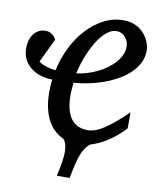

<svg xmlns="http://www.w3.org/2000/svg" viewBox="-96 -761 854 1040"><g transform="rotate(10 331.5 -241.0)"><path d="M173.3 -303.7Q141.1 -303.7 110.8 -312.7Q80.6 -321.8 56.9 -339.8Q33.2 -357.9 19 -384.8Q4.9 -411.6 4.9 -447.3Q4.9 -467.8 10.3 -487.8Q15.6 -507.8 26.6 -523.2Q37.6 -538.6 54.2 -548.1Q70.8 -557.6 92.8 -557.6Q113.3 -557.6 127.7 -547.1Q142.1 -536.6 151.9 -519L88.9 -388.2Q93.8 -382.8 105.2 -377.2Q116.7 -371.6 130.4 -367.2Q144 -362.8 158.2 -359.9Q172.4 -356.9 182.6 -356.9Q197.3 -424.8 227.3 -484.9Q257.3 -544.9 299.1 -589.8Q340.8 -634.8 391.8 -660.9Q442.9 -687 499 -687Q527.8 -687 550.3 -679.4Q572.8 -671.9 589.6 -659.7Q606.4 -647.5 618.2 -632.3Q629.9 -617.2 637 -601.6Q644 -585.9 647.2 -571.8Q650.4 -557.6 650.4 -547.4Q650.4 -509.3 634 -477.5Q617.7 -445.8 590.1 -419.9Q562.5 -394 526.4 -374Q490.2 -354 450.2 -339.8Q410.2 -325.7 368.9 -317.4Q327.6 -309.1 290.5 -306.6Q289.6 -299.8 288.8 -291.3Q288.1 -282.7 287.4 -273.9Q286.6 -265.1 286.1 -256.8Q285.6 -248.5 285.6 -242.2Q285.6 -152.3 317.6 -109.6Q349.6 -66.9 409.7 -66.9Q451.7 -66.9 502.4 -101.1Q553.2 -135.3 622.1 -202.1V-114.3Q604.5 -95.2 578.6 -72.5Q552.7 -49.8 520.3 -29.8Q487.8 -9.8 449.2 3.4L437.5 7.3Q419.4 20.5 406.2 43Q391.6 67.4 380.9 106.2Q370.1 145 358.9 205.1H288.6Q302.7 145 306.9 106Q311 66.9 306.6 42Q302.2 17.1 290 3.4L287.1 0.5L282.2 -1.5Q260.3 -12.2 240 -30.5Q219.7 -48.8 203.9 -77.1Q188 -105.5 178.7 -144.8Q169.4 -184.1 169.4 -236.8Q169.4 -251 170.7 -270.3Q171.9 -289.6 173.3 -303.7ZM539.6 -548.8Q539.6 -562.5 534.7 -575.7Q529.8 -588.9 521 -599.4Q512.2 -609.9 499.8 -616.2Q487.3 -622.6 471.7 -622.6Q451.2 -622.6 431.6 -610.4Q412.1 -598.1 394.3 -577.9Q376.5 -557.6 361.1 -530.8Q345.7 -503.9 333 -474.6Q320.3 -445.3 310.8 -415.5Q301.3 -385.7 295.9 -359.4Q322.3 -362.3 350.8 -370.6Q379.4 -378.9 406.5 -391.6Q433.6 -404.3 457.8 -421.4Q481.9 -438.5 500 -458.5Q518.1 -478.5 528.8 -501.2Q539.6 -523.9 539.6 -548.8Z"/></g></svg>

Font: Charis SIL
Style: Italic
Weight: 400
Italic angle: -11°
Foundry: SIL International
Version: Version 4.112